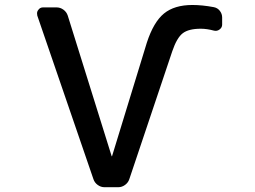

<svg xmlns="http://www.w3.org/2000/svg" viewBox="-20 -784 1040 782"><path d="M797.9 -667Q748 -667 724.1 -648.4Q700.2 -629.9 681.6 -575.2L506.8 -54.7Q502 -40 489.3 -30.8Q476.6 -21.5 461.9 -21.5H405.3Q390.6 -21.5 377.9 -30.8Q365.2 -40 360.4 -54.7L131.8 -720.7Q130.9 -725.6 130.9 -729.5Q130.9 -737.3 135.7 -743.2Q142.6 -753.9 155.3 -753.9H210Q225.6 -753.9 238.3 -744.6Q251 -735.4 255.9 -720.7L434.6 -148.4Q434.6 -147.5 435.5 -147.5Q436.5 -147.5 436.5 -148.4L578.1 -610.4Q605.5 -694.3 647.9 -729Q690.4 -763.7 763.7 -763.7Q803.7 -763.7 850.6 -754.9Q866.2 -752 875.5 -739.7Q884.8 -727.5 884.8 -712.9V-683.6Q884.8 -671.9 874.5 -664.1Q864.3 -656.2 851.6 -659.2Q822.3 -667 797.9 -667Z"/></svg>

Font: Gen Jyuu Gothic L Monospace Medium
Style: Regular
Weight: 500
Designer: [Source Han Sans]
Ryoko NISHIZUKA  (kana & ideographs); Paul D. Hunt (Latin, Greek & Cyrillic); Wenlong ZHANG  (bopomofo
Version: Version 1.002.20150607